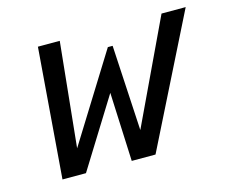

<svg xmlns="http://www.w3.org/2000/svg" viewBox="-74 -564 786 663"><g transform="rotate(-15 319.0 -232.5)"><path d="M405.8 0H320.8L310.1 -246.1L157.2 0H73.2L109.9 -464.8H188L149.9 -90.8L342.8 -400.9H359.9L377 -95.2L551.8 -464.8H638.2Z"/></g></svg>

Font: IntelOne Mono
Style: Italic
Weight: 400
Italic angle: -16°
Designer: Fred Shallcrass
Foundry: Frere-Jones Type LLC
Version: Version 1.200;hotconv 1.1.0;makeotfexe 2.6.0;FJTRelease1.2